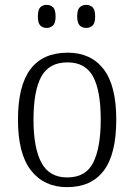

<svg xmlns="http://www.w3.org/2000/svg" viewBox="-20 -761 553 791"><path d="M256 10Q162 10 108 -58.5Q54 -127 54 -268Q54 -408 105.5 -476Q157 -544 259 -544Q354 -544 406.5 -476.5Q459 -409 459 -268Q459 -126 407.5 -58Q356 10 256 10ZM257 -30Q334 -30 364.5 -92Q395 -154 395 -268Q395 -387 363.5 -445.5Q332 -504 258 -504Q182 -504 150 -445Q118 -386 118 -268Q118 -152 150.5 -91Q183 -30 257 -30ZM335 -646Q319 -646 308.5 -656Q298 -666 298 -693Q298 -721 308.5 -731Q319 -741 335 -741Q351 -741 361.5 -731Q372 -721 372 -693Q372 -666 361.5 -656Q351 -646 335 -646ZM172 -646Q156 -646 146 -656Q136 -666 136 -693Q136 -721 146 -731Q156 -741 172 -741Q188 -741 198.5 -731Q209 -721 209 -693Q209 -666 198.5 -656Q188 -646 172 -646Z"/></svg>

Font: Noto Serif Lao SemiCondensed Light
Style: Regular
Weight: 300
Width: 4
Designer: Monotype Design Team
Foundry: Monotype Imaging Inc.
Version: Version 2.003; ttfautohint (v1.8.4.7-5d5b)